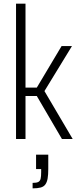

<svg xmlns="http://www.w3.org/2000/svg" viewBox="-20 -763 441 1054"><path d="M68 0V-743H120V-282H182L318 -510H375L224 -263L379 0H320L182 -236H120V0ZM159 271V241Q180 241 190 236Q200 231 203 218Q206 205 206 182V165H178V86H245V164Q245 196 241.5 216.5Q238 237 229 249.5Q220 262 203 266.5Q186 271 159 271Z"/></svg>

Font: Saira Condensed Light
Style: Regular
Weight: 300
Width: 3
Designer: Hector Gatti with collaboration of the Omnibus-Type team
Foundry: Omnibus-Type
Version: Version 1.101